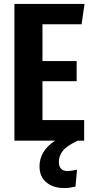

<svg xmlns="http://www.w3.org/2000/svg" viewBox="-20 -712 473 972"><path d="M195 -104H406V0H374Q318 26 298 51.5Q278 77 278 107Q278 154 322 154Q339 154 370 147L362 233Q331 240 305 240Q249 240 214.5 211Q180 182 180 130Q180 52 259 0H53V-692H408L393 -589H195V-403H368V-301H195Z"/></svg>

Font: Fira Sans Extra Condensed SemiBold
Style: Regular
Weight: 600
Width: 1
Designer: Carrois Corporate & Edenspiekermann AG
Foundry: Carrois Corporate GbR & Edenspiekermann AG
Version: Version 4.203